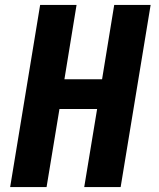

<svg xmlns="http://www.w3.org/2000/svg" viewBox="-20 -755 640 775"><path d="M21 0 142 -735H289L240 -435H392L441 -735H588L467 0H320L372 -315H220L168 0Z"/></svg>

Font: Iosevka SS04 Heavy Extended
Style: Italic
Weight: 900
Width: 7
Italic angle: -9°
Monospace: yes
Designer: Belleve Invis
Foundry: Belleve Invis
Version: Version 19.0.0; ttfautohint (v1.8.4)